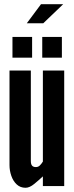

<svg xmlns="http://www.w3.org/2000/svg" viewBox="-20 -881 349 909"><path d="M101 8Q76 8 59 -8Q42 -24 33.5 -48.8Q25 -73.5 25 -99V-547H126V-119Q126 -103.5 131.8 -96.8Q137.5 -90 150 -90Q161 -90 168.8 -97.8Q176.5 -105.5 183 -116V-547H284V0H183V-46Q165 -29 142.5 -10.5Q120 8 101 8ZM180 -608V-706H273V-608ZM39 -608V-706H132V-608ZM107 -771 174 -861H279L185 -771Z"/></svg>

Font: League Gothic
Style: Regular
Weight: 400
Designer: The League of Moveable Type
Version: Version 2.001